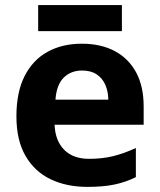

<svg xmlns="http://www.w3.org/2000/svg" viewBox="-20 -729 631 759"><path d="M303.2 -556.2Q378.9 -556.2 433.6 -527.1Q488.3 -498 518.1 -442.9Q547.9 -387.7 547.9 -308.1V-235.8H195.8Q198.2 -172.9 233.6 -137Q269 -101.1 332 -101.1Q384.3 -101.1 427.7 -111.8Q471.2 -122.6 517.1 -144V-28.8Q476.6 -8.8 432.4 0.5Q388.2 9.8 325.2 9.8Q243.2 9.8 179.9 -20.5Q116.7 -50.8 80.8 -112.8Q44.9 -174.8 44.9 -269Q44.9 -364.7 77.4 -428.5Q109.9 -492.2 168 -524.2Q226.1 -556.2 303.2 -556.2ZM304.2 -450.2Q260.7 -450.2 232.2 -422.4Q203.6 -394.5 199.2 -335H408.2Q407.7 -368.2 396.2 -394Q384.8 -419.9 362.1 -435.1Q339.4 -450.2 304.2 -450.2ZM461.9 -709V-606H130.9V-709Z"/></svg>

Font: Wonky
Style: Regular
Weight: 400
Designer: Monotype Design Team
Foundry: Monotype Imaging Inc.
Version: Version 3.000